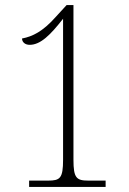

<svg xmlns="http://www.w3.org/2000/svg" viewBox="-20 -738 508 758"><path d="M95 0H397V-25H329C282 -25 270 -35 270 -107V-718H243L199 -670C149 -614 109 -594 67 -586C67 -571 80 -561 97 -561C140 -561 179 -600 229 -664V-107C229 -34 217 -25 170 -25H95Z"/></svg>

Font: Noto Serif Georgian Condensed ExtraLight
Style: Regular
Weight: 200
Width: 3
Designer: Monotype Design Team, Akaki Razmadze
Foundry: Google LLC
Version: Version 2.003